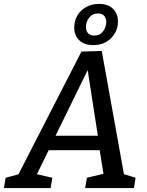

<svg xmlns="http://www.w3.org/2000/svg" viewBox="-56 -963 755 983"><path d="M-36 0 -27 -53 59 -76 30 -54 361 -699 465 -702 582 -52 560 -77 638 -53 630 0H380L389 -53L482 -75L476 -59L452 -209L461 -194H183L200 -208L127 -59L124 -73L212 -53L203 0ZM220 -251 214 -268H456L448 -249L387 -642L411 -641ZM421 -732Q375 -732 349.5 -757Q324 -782 324 -822Q324 -856 340 -883.5Q356 -911 385 -927Q414 -943 452 -943Q497 -943 522.5 -918Q548 -893 548 -852Q548 -820 532 -792.5Q516 -765 488 -748.5Q460 -732 421 -732ZM426 -781Q456 -781 472 -803Q488 -825 488 -850Q488 -870 477.5 -882Q467 -894 446 -894Q417 -894 400.5 -872.5Q384 -851 384 -825Q384 -805 394.5 -793Q405 -781 426 -781Z"/></svg>

Font: Bitter Thin Medium
Style: Italic
Weight: 500
Italic angle: -9°
Version: Version 3.021